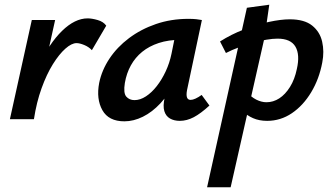

<svg xmlns="http://www.w3.org/2000/svg" viewBox="-20 -506 1419 815"><path d="M72 0Q99 -130 144 -226Q189 -322 243.5 -375Q298 -428 352 -428Q370 -428 394.5 -421Q419 -414 431 -397L370 -293Q357 -307 337.5 -315Q318 -323 305 -323Q284 -323 257.5 -299.5Q231 -276 204.5 -233.5Q178 -191 156.5 -131.5Q135 -72 124 0ZM22 0 115 -421H214L121 0Z M508 9Q441 9 414.5 -38.5Q388 -86 401 -154Q412 -208 444.5 -257Q477 -306 527.5 -344Q578 -382 642 -404Q706 -426 780 -426Q800 -426 813 -424.5Q826 -423 837 -421L774 -124Q766 -82 789 -82Q798 -82 810 -87.5Q822 -93 836 -103L869 -58Q832 -24 802.5 -8.5Q773 7 743 7Q719 7 701.5 -3Q684 -13 677.5 -34.5Q671 -56 679 -92L712 -243L766 -277Q751 -211 723.5 -158Q696 -105 661 -67.5Q626 -30 586.5 -10.5Q547 9 508 9ZM551 -81Q575 -81 599.5 -97Q624 -113 645.5 -140.5Q667 -168 683.5 -203.5Q700 -239 708 -278L728 -377L783 -334Q774 -336 765 -336.5Q756 -337 747 -337Q695 -337 654 -323.5Q613 -310 583.5 -286Q554 -262 535.5 -228.5Q517 -195 510 -154Q503 -111 516 -96Q529 -81 551 -81Z M859 289 1028 -473 1123 -486 1103 -347 959 289ZM1114 7Q1080 7 1054 -4.5Q1028 -16 1011 -33.5Q994 -51 986 -69L1026 -117Q1046 -94 1068 -83Q1090 -72 1111 -72Q1140 -72 1165.5 -88.5Q1191 -105 1211 -137Q1231 -169 1240 -213Q1254 -274 1234 -308Q1214 -342 1158 -342Q1138 -342 1111 -337.5Q1084 -333 1054 -324.5Q1024 -316 994 -305Q964 -294 939 -281L914 -330Q961 -360 1015.5 -381Q1070 -402 1121.5 -413Q1173 -424 1210 -424Q1272 -424 1305 -397.5Q1338 -371 1347.5 -329Q1357 -287 1348 -241Q1335 -171 1301 -114.5Q1267 -58 1219 -25.5Q1171 7 1114 7Z"/></svg>

Font: Ysabeau
Style: Bold Italic
Weight: 700
Italic angle: -12°
Designer: Christian Thalmann (Catharsis Fonts)
Version: Version 2.002